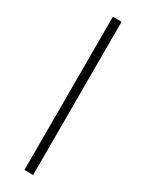

<svg xmlns="http://www.w3.org/2000/svg" viewBox="-196 -763 604 795"><g transform="rotate(30 106.0 -366.0)"><path d="M127 0H85.4V-732.4H127Z"/></g></svg>

Font: Kumbh Sans ExtraLight
Style: Regular
Weight: 250
Version: Version 1.005